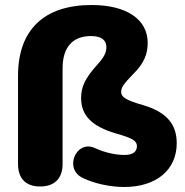

<svg xmlns="http://www.w3.org/2000/svg" viewBox="-20 -736 740 767"><path d="M476 11C604 11 686 -57 686 -164C686 -238 647 -288 552 -316C481 -336 464 -349 464 -369C464 -386 473 -400 512 -440C556 -483 570 -521 570 -565C570 -657 488 -716 346 -716C156 -716 52 -617 52 -433V-81C52 -23 83 9 140 9C198 9 230 -23 230 -81V-463C230 -545 268 -592 344 -592C387 -592 405 -574 405 -548C405 -526 396 -508 370 -479C318 -422 304 -387 304 -345C304 -278 342 -232 446 -202C510 -184 527 -173 527 -152C527 -129 509 -117 478 -117C447 -117 403 -124 358 -145C283 -178 233 -59 313 -24C359 -2 422 11 476 11Z"/></svg>

Font: Nunito Black
Style: Regular
Weight: 900
Designer: Vernon Adams
Foundry: Vernon Adams
Version: Version 3.602